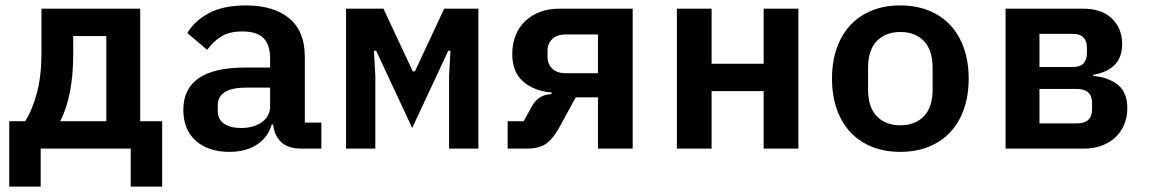

<svg xmlns="http://www.w3.org/2000/svg" viewBox="-20 -548 4240 708"><path d="M14 -101H73Q100 -144 116.5 -207Q133 -270 133 -356V-516H497V-101H578V140H462V0H130V140H14ZM372 -101V-415H250V-352Q250 -269 237.5 -207Q225 -145 202 -101Z M1090 0Q1043 0 1017.5 -23.5Q992 -47 987 -89H982Q968 -41 927 -14.5Q886 12 826 12Q748 12 702 -29Q656 -70 656 -143Q656 -299 885 -299H976V-333Q976 -382 952 -407Q928 -432 874 -432Q825 -432 795 -413Q765 -394 744 -364L671 -426Q695 -469 748.5 -498.5Q802 -528 887 -528Q989 -528 1046.5 -480.5Q1104 -433 1104 -339V-96H1165V0ZM869 -76Q915 -76 945.5 -97.5Q976 -119 976 -156V-225H888Q783 -225 783 -159V-139Q783 -108 806 -92Q829 -76 869 -76Z M1256 -516H1394L1502 -285H1510L1618 -516H1744V0H1636V-269L1641 -361H1633L1500 -76L1367 -361H1359L1364 -269V0H1256Z M1852 -101H1911L1942 -157Q1966 -200 2014 -201V-207Q1950 -212 1909.5 -247Q1869 -282 1869 -349Q1869 -387 1881.5 -418Q1894 -449 1917 -470.5Q1940 -492 1971.5 -504Q2003 -516 2042 -516H2313V0H2185V-189H2103L2039 -72Q2016 -32 1990.5 -16Q1965 0 1924 0H1852ZM2185 -421H2066Q2034 -421 2016.5 -404Q1999 -387 1999 -361V-338Q1999 -312 2016.5 -295Q2034 -278 2066 -278H2185Z M2476 -516H2604V-313H2796V-516H2924V0H2796V-212H2604V0H2476Z M3300 12Q3241 12 3194.5 -7Q3148 -26 3115.5 -61Q3083 -96 3065.5 -146Q3048 -196 3048 -258Q3048 -320 3065.5 -370Q3083 -420 3115.5 -455Q3148 -490 3194.5 -509Q3241 -528 3300 -528Q3358 -528 3405 -509Q3452 -490 3484.5 -455Q3517 -420 3534.5 -370Q3552 -320 3552 -258Q3552 -196 3534.5 -146Q3517 -96 3484.5 -61Q3452 -26 3405 -7Q3358 12 3300 12ZM3300 -86Q3355 -86 3387 -119.5Q3419 -153 3419 -218V-298Q3419 -363 3387 -396.5Q3355 -430 3300 -430Q3245 -430 3213 -396.5Q3181 -363 3181 -298V-218Q3181 -153 3213 -119.5Q3245 -86 3300 -86Z M3688 -516H3974Q4043 -516 4080.5 -479.5Q4118 -443 4118 -385Q4118 -291 4011 -272V-268Q4068 -263 4102.5 -235Q4137 -207 4137 -149Q4137 -117 4126 -90Q4115 -63 4094.5 -43Q4074 -23 4044 -11.5Q4014 0 3976 0H3688ZM3951 -93Q4007 -93 4007 -145V-168Q4007 -220 3951 -220H3813V-93ZM3938 -301Q3963 -301 3975.5 -314.5Q3988 -328 3988 -351V-373Q3988 -396 3975.5 -409.5Q3963 -423 3938 -423H3813V-301Z"/></svg>

Font: IBM Plex Mono SemiBold
Style: Regular
Weight: 600
Monospace: yes
Designer: Mike Abbink, Paul van der Laan, Pieter van Rosmalen
Foundry: Bold Monday
Version: Version 2.3